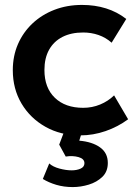

<svg xmlns="http://www.w3.org/2000/svg" viewBox="-20 -535 562 780"><path d="M306 15Q226.5 15 164.8 -19.8Q103 -54.5 67.5 -114.2Q32 -174 32 -250Q32 -307.5 53 -355.8Q74 -404 112 -439.8Q150 -475.5 201.2 -495.2Q252.5 -515 313 -515Q365.5 -515 410.5 -501Q455.5 -487 493 -458L433.5 -361.5Q410 -382.5 380.2 -392.8Q350.5 -403 318 -403Q269 -403 233.8 -385Q198.5 -367 179.5 -333Q160.5 -299 160.5 -250.5Q160.5 -178.5 202.8 -137.8Q245 -97 318 -97Q354.5 -97 387 -110.5Q419.5 -124 443.5 -147.5L500.5 -50.5Q459.5 -20 409 -2.5Q358.5 15 306 15ZM275.5 225Q239.5 225 208.5 215.8Q177.5 206.5 154 192L180 129Q194.5 142.5 221.5 149.8Q248.5 157 271 157Q292 157 307.5 150Q323 143 323 128Q323 110 299 103.2Q275 96.5 247 101L220.5 52.5L248 -20H319.5L302 36.5Q354.5 41 386.2 63.5Q418 86 418 127Q418 162 395.8 183.5Q373.5 205 340.8 215Q308 225 275.5 225Z"/></svg>

Font: Geologica Roman Medium
Style: Regular
Weight: 500
Designer: Sindre Bremnes, Frode Helland
Foundry: Monokrom Skriftforlag AS
Version: Version 1.010;gftools[0.9.28]